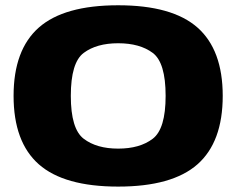

<svg xmlns="http://www.w3.org/2000/svg" viewBox="-20 -701 900 728"><path d="M428 6.5Q223 6.5 127.2 -78Q31.5 -162.5 31.5 -337.5Q31.5 -512 127.2 -596.5Q223 -681 428 -681Q633 -681 728.8 -596.5Q824.5 -512 824.5 -337.5Q824.5 -162.5 728.8 -78Q633 6.5 428 6.5ZM428 -137.5Q510 -137.5 559 -174.8Q608 -212 608 -337.5Q608 -464 559 -500.5Q510 -537 428 -537Q346.5 -537 297.5 -500.5Q248.5 -464 248.5 -337.5Q248.5 -212 297.5 -174.8Q346.5 -137.5 428 -137.5Z"/></svg>

Font: Anybody ExtraExpanded ExtraBold
Style: Regular
Weight: 800
Width: 8
Designer: Tyler Finck
Foundry: Etcetera Type Company
Version: Version 1.010; ttfautohint (v1.8.3) -l 8 -r 50 -G 200 -x 14 